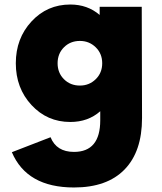

<svg xmlns="http://www.w3.org/2000/svg" viewBox="-20 -530 718 850"><path d="M607.5 -500 608.8 -7.5Q608.8 141.2 531.2 220.6Q453.8 300 307.5 300Q98.8 300 32.5 143.8L203.8 77.5Q230 142.5 307.5 142.5Q423.8 142.5 423.8 2.5V-37.5Q370 10 291.2 10Q188.8 10 119.4 -65Q50 -140 50 -250Q50 -360 119.4 -435Q188.8 -510 291.2 -510Q367.5 -510 421.2 -463.8V-500ZM333.8 -151.2Q375 -151.2 403.8 -179.4Q432.5 -207.5 432.5 -250Q432.5 -292.5 403.8 -320.6Q375 -348.8 333.8 -348.8Q291.2 -348.8 263.1 -320.6Q235 -292.5 235 -250Q235 -207.5 263.1 -179.4Q291.2 -151.2 333.8 -151.2Z"/></svg>

Font: Now Alt Black
Style: Regular
Weight: 900
Designer: Alfredo Marco Pradil
Foundry: Alfredo Marco Pradil
Version: Version 1.002;PS 001.002;hotconv 1.0.88;makeotf.lib2.5.64775